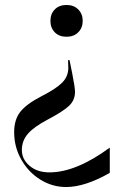

<svg xmlns="http://www.w3.org/2000/svg" viewBox="-20 -538 490 773"><path d="M271 -241Q282 -186 282 -168Q282 -134 257 -111Q232 -88 171 -56Q116 -27 92 1Q68 29 68 66Q68 103 99 129.5Q130 156 179 156Q286 156 421 57H422V158Q322 215 246 215Q191 215 143 185.5Q95 156 66 105Q37 54 37 -6Q37 -56 61.5 -87.5Q86 -119 146 -150Q205 -180 230 -205Q255 -230 255 -265L254 -296H260ZM248 -518Q277 -518 295 -500Q313 -482 313 -454Q313 -426 295 -408Q277 -390 248 -390Q218 -390 200.5 -408Q183 -426 183 -454Q183 -482 200.5 -500Q218 -518 248 -518Z"/></svg>

Font: Nyght Serif
Style: Regular
Weight: 400
Designer: Maksym Kobuzan
Version: Version 0.410